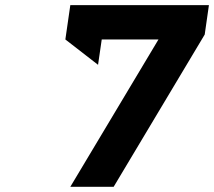

<svg xmlns="http://www.w3.org/2000/svg" viewBox="-20 -720 825 740"><path d="M231.9 -567.9 251 -700.2H785.2L769 -586.9L418 0H251L590.8 -567.9H372.1L357.9 -470.2Z"/></svg>

Font: Trueno SemiBold
Style: Italic
Weight: 600
Designer: Julieta Ulanovsky
Foundry: Julieta Ulanovsky
Version: Version 3.001b | FøM Fix